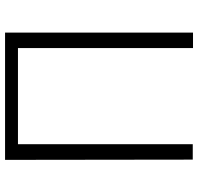

<svg xmlns="http://www.w3.org/2000/svg" viewBox="-32 -740 783 759"><g transform="rotate(-90 359.5 -360.5)"><path d="M108 10H169V-681H549V11H610V-732H107Z"/></g></svg>

Font: GenEiGothic-pro-Light
Style: Regular
Weight: 300
Designer: Ryoko NISHIZUKA (kana & ideographs); Paul D. Hunt (Latin, Greek & Cyrillic); Wenlong ZHANG (bopomofo); Sandoll Communica
Foundry: Adobe Systems Incorporated; o_tamon
Version: Version 1.000.140830